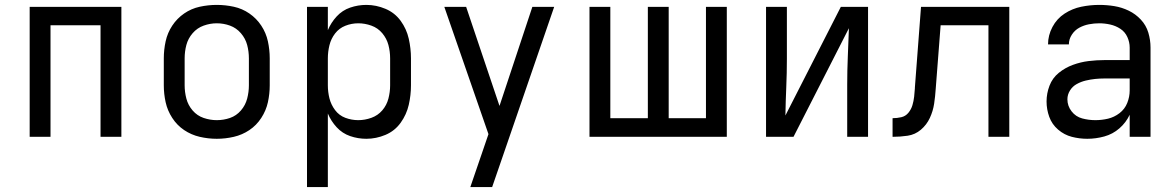

<svg xmlns="http://www.w3.org/2000/svg" viewBox="-20 -558 4792 783"><path d="M101 0H186V-455H390V0H475V-530H101Z M864 8Q899 8 933.5 0Q968 -8 997 -27.5Q1026 -47 1045.5 -77Q1065 -107 1072.5 -141Q1080 -175 1080 -210V-320Q1080 -355 1072.5 -389.5Q1065 -424 1045.5 -453.5Q1026 -483 997 -503Q968 -523 933.5 -530.5Q899 -538 864 -538Q829 -538 794.5 -530.5Q760 -523 731 -503Q702 -483 682.5 -453.5Q663 -424 655.5 -389.5Q648 -355 648 -320V-210Q648 -175 655.5 -141Q663 -107 682.5 -77Q702 -47 731 -27.5Q760 -8 794.5 0Q829 8 864 8ZM864 -68Q837 -68 810.5 -77Q784 -86 765.5 -107.5Q747 -129 740 -156Q733 -183 733 -210V-320Q733 -348 740 -374.5Q747 -401 765.5 -422.5Q784 -444 810.5 -453.5Q837 -463 864 -463Q892 -463 918 -453.5Q944 -444 962.5 -422.5Q981 -401 988 -374.5Q995 -348 995 -320V-210Q995 -183 988 -156Q981 -129 962.5 -107.5Q944 -86 918 -77Q892 -68 864 -68Z M1232 205H1317V-95Q1330 -64 1353 -39Q1376 -14 1408 -3Q1440 8 1474 8Q1514 8 1552 -8Q1590 -24 1614 -57.5Q1638 -91 1647 -130.5Q1656 -170 1656 -210V-320Q1656 -360 1647 -400Q1638 -440 1614 -473Q1590 -506 1552 -522Q1514 -538 1474 -538Q1440 -538 1408 -527Q1376 -516 1353 -491Q1330 -466 1317 -435V-530H1232ZM1441 -68Q1414 -68 1388.5 -77.5Q1363 -87 1346.5 -109Q1330 -131 1323.5 -157Q1317 -183 1317 -210V-320Q1317 -347 1323.5 -373.5Q1330 -400 1346.5 -421.5Q1363 -443 1388.5 -453Q1414 -463 1441 -463Q1468 -463 1494.5 -453.5Q1521 -444 1539 -422.5Q1557 -401 1564 -374.5Q1571 -348 1571 -320V-210Q1571 -183 1564 -156Q1557 -129 1539 -108Q1521 -87 1494.5 -77.5Q1468 -68 1441 -68Z M1898 205H1987L2027 89L2240 -530H2151L2017 -126L1881 -530H1792L1972 -11L1946 65Q1934 100 1922 135Q1910 170 1898 205Z M2384 0H2944V-530H2859V-76H2707V-530H2622V-76H2469V-530H2384Z M3104 0H3216L3442 -443Q3440 -386 3437.5 -328Q3435 -270 3435 -212V0H3520V-530H3409L3183 -87Q3184 -145 3186.5 -202.5Q3189 -260 3189 -318V-530H3104Z M3620 0Q3651 0 3681.5 -4.5Q3712 -9 3735.5 -29Q3759 -49 3772 -77Q3785 -105 3789.5 -135Q3794 -165 3796 -196L3816 -455H4011V0H4096V-530H3736L3711 -201Q3711 -201 3711 -200V-198Q3710 -181 3708 -163.5Q3706 -146 3701 -129Q3696 -112 3684.5 -98Q3673 -84 3655.5 -80Q3638 -76 3620 -76Z M4414 8Q4449 8 4483.5 -1.5Q4518 -11 4545 -34.5Q4572 -58 4587 -90V0H4672V-364Q4672 -395 4663 -425Q4654 -455 4632.5 -478Q4611 -501 4583 -514.5Q4555 -528 4524.5 -533Q4494 -538 4463 -538Q4426 -538 4389.5 -530.5Q4353 -523 4321.5 -502.5Q4290 -482 4272 -448Q4254 -414 4254 -377H4339Q4339 -377 4339 -377Q4339 -377 4339 -377Q4339 -398 4351 -416.5Q4363 -435 4381.5 -445Q4400 -455 4421 -459Q4442 -463 4463 -463Q4485 -463 4507.5 -458Q4530 -453 4549 -440.5Q4568 -428 4577.5 -407Q4587 -386 4587 -364V-313H4485Q4452 -313 4419.5 -309Q4387 -305 4355.5 -293.5Q4324 -282 4298 -261Q4272 -240 4260 -208.5Q4248 -177 4248 -144Q4248 -112 4259 -81.5Q4270 -51 4295 -29.5Q4320 -8 4351 0Q4382 8 4414 8ZM4447 -68Q4420 -68 4393.5 -75Q4367 -82 4350 -104Q4333 -126 4333 -153Q4333 -172 4343.5 -189Q4354 -206 4371.5 -215.5Q4389 -225 4408 -229.5Q4427 -234 4446 -236Q4465 -238 4485 -238H4587V-189Q4587 -163 4577 -138Q4567 -113 4545.5 -96.5Q4524 -80 4498.5 -74Q4473 -68 4447 -68Z"/></svg>

Font: Iosevka Sparkle
Style: Regular
Weight: 400
Designer: Belleve Invis
Foundry: Belleve Invis
Version: Version 4.5.0; ttfautohint (v1.8.3)